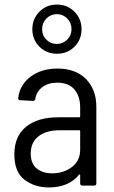

<svg xmlns="http://www.w3.org/2000/svg" viewBox="-20 -815 501 843"><path d="M403 -346V-10Q403 0 393 0H342Q332 0 332 -10V-46Q332 -48 330.5 -49Q329 -50 327 -48Q305 -20 271 -6Q237 8 195 8Q132 8 87.5 -26Q43 -60 43 -137Q43 -217 94.5 -258.5Q146 -300 235 -300H328Q332 -300 332 -304V-342Q332 -393 306.5 -422.5Q281 -452 231 -452Q192 -452 166 -432.5Q140 -413 135 -381Q134 -372 124 -372L69 -375Q64 -375 61.5 -378Q59 -381 60 -385Q67 -443 114.5 -478.5Q162 -514 232 -514Q312 -514 357.5 -468Q403 -422 403 -346ZM332 -158V-239Q332 -243 328 -243H240Q183 -243 149 -216.5Q115 -190 115 -141Q115 -97 141 -75.5Q167 -54 209 -54Q259 -54 295.5 -81.5Q332 -109 332 -158ZM122 -687Q122 -732 153 -763.5Q184 -795 230 -795Q276 -795 307 -763.5Q338 -732 338 -687Q338 -641 307 -610Q276 -579 230 -579Q184 -579 153 -610Q122 -641 122 -687ZM294 -687Q294 -715 275 -734Q256 -753 230 -753Q203 -753 184 -734Q165 -715 165 -687Q165 -659 184 -640.5Q203 -622 230 -622Q256 -622 275 -641Q294 -660 294 -687Z"/></svg>

Font: Barlow Semi Condensed
Style: Regular
Weight: 400
Width: 4
Designer: Jeremy Tribby
Foundry: Tribby Type
Version: Version 1.408;December 10, 2018;FontCreator 11.5.0.2430 64-b